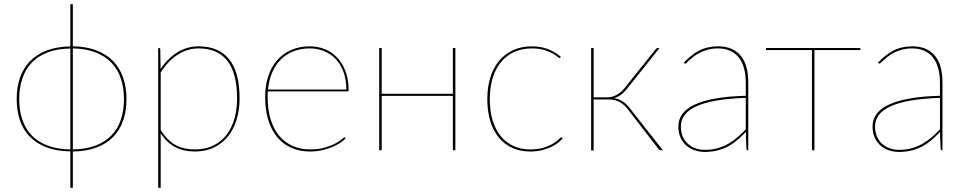

<svg xmlns="http://www.w3.org/2000/svg" viewBox="-20 -720 4623 920"><path d="M329 -700V-498Q394 -497 442.2 -478.5Q490.5 -460 522.5 -426.8Q554.5 -393.5 570.2 -347.2Q586 -301 586 -245Q586 -188.5 570.2 -142.8Q554.5 -97 522.5 -64.2Q490.5 -31.5 442.2 -13.2Q394 5 329 6V180H317V5.5Q252 4.5 203.8 -13.8Q155.5 -32 123.5 -64.5Q91.5 -97 75.8 -142.8Q60 -188.5 60 -245Q60 -301 75.8 -347.2Q91.5 -393.5 123.5 -426.5Q155.5 -459.5 203.8 -478Q252 -496.5 317 -497.5V-700ZM329 -4Q392.5 -5 438.8 -22.8Q485 -40.5 515 -72.2Q545 -104 559.5 -147.8Q574 -191.5 574 -245Q574 -298 559.5 -342.2Q545 -386.5 515 -418.5Q485 -450.5 438.8 -468.8Q392.5 -487 329 -488ZM72 -245Q72 -191.5 86.5 -147.8Q101 -104 131 -72.2Q161 -40.5 207.2 -22.8Q253.5 -5 317 -4V-487.5Q253.5 -486.5 207.2 -468.5Q161 -450.5 131 -418.5Q101 -386.5 86.5 -342.2Q72 -298 72 -245Z M738 180V-490H741Q748 -490 748 -482L749.5 -389Q782.5 -439.5 829.2 -468.8Q876 -498 932 -498Q1027 -498 1077.5 -436.8Q1128 -375.5 1128 -248Q1128 -194.5 1114.2 -148.2Q1100.5 -102 1073.5 -67.8Q1046.5 -33.5 1006.2 -13.8Q966 6 913 6Q805 6 750 -81.5V180ZM932 -488Q877.5 -488 830.8 -457.5Q784 -427 750 -373V-97.5Q782 -46 821.5 -25Q861 -4 913 -4Q964.5 -4 1002.5 -22.8Q1040.5 -41.5 1065.8 -74.5Q1091 -107.5 1103.5 -152Q1116 -196.5 1116 -248Q1116 -370 1069.2 -429Q1022.5 -488 932 -488Z M1464.5 -498Q1503 -498 1537 -484.2Q1571 -470.5 1596.2 -443.5Q1621.5 -416.5 1636 -377.2Q1650.5 -338 1650.5 -287Q1650.5 -284.5 1648.8 -283.2Q1647 -282 1644.5 -282H1263.5Q1262.5 -275 1262.5 -268.5Q1262.5 -262 1262.5 -255Q1262.5 -194 1277 -147.2Q1291.5 -100.5 1318.2 -68.8Q1345 -37 1382.8 -20.5Q1420.5 -4 1466.5 -4Q1507.5 -4 1537.5 -13Q1567.5 -22 1587.5 -33Q1607.5 -44 1618 -53Q1628.5 -62 1630.5 -62Q1632.5 -62 1634.5 -60L1636.5 -58Q1628 -47.5 1611.2 -36.2Q1594.5 -25 1571.8 -15.5Q1549 -6 1522 0Q1495 6 1466.5 6Q1416 6 1376 -11.8Q1336 -29.5 1308.2 -63Q1280.5 -96.5 1265.5 -145Q1250.5 -193.5 1250.5 -255Q1250.5 -309 1265 -353.8Q1279.5 -398.5 1307 -430.5Q1334.5 -462.5 1374.2 -480.2Q1414 -498 1464.5 -498ZM1464.5 -488Q1420.5 -488 1385.2 -473.8Q1350 -459.5 1324.5 -433.8Q1299 -408 1283.8 -371.5Q1268.5 -335 1264 -291H1639.5Q1639.5 -338.5 1626 -375.2Q1612.5 -412 1588.8 -437Q1565 -462 1533 -475Q1501 -488 1464.5 -488Z M2162 -490V0H2150V-260.5H1809V0H1797V-490H1809V-270.5H2150V-490Z M2665 -444Q2663 -442 2661 -442Q2658 -442 2649.8 -449.2Q2641.5 -456.5 2625.8 -465Q2610 -473.5 2586.2 -480.8Q2562.5 -488 2529 -488Q2481.5 -488 2444 -471Q2406.5 -454 2380.5 -422.5Q2354.5 -391 2340.8 -346Q2327 -301 2327 -245Q2327 -187 2340.8 -142.2Q2354.5 -97.5 2380 -66.8Q2405.5 -36 2441.2 -20Q2477 -4 2521 -4Q2560 -4 2587 -13Q2614 -22 2631.5 -33Q2649 -44 2658 -53Q2667 -62 2670 -62Q2672 -62 2674 -60L2676 -58Q2668.5 -47 2654 -35.8Q2639.5 -24.5 2619.5 -15.2Q2599.5 -6 2574.5 0Q2549.5 6 2521 6Q2473.5 6 2435.5 -11Q2397.5 -28 2370.8 -60.2Q2344 -92.5 2329.5 -139Q2315 -185.5 2315 -245Q2315 -302 2329.5 -348.8Q2344 -395.5 2371.5 -428.5Q2399 -461.5 2438.8 -479.8Q2478.5 -498 2529 -498Q2573.5 -498 2608.2 -483.8Q2643 -469.5 2668 -447Z M3122.5 -485Q3124.5 -487 3127 -488.5Q3129.5 -490 3132.5 -490H3140.5L2982 -291.5Q2970.5 -277.5 2956.2 -266.5Q2942 -255.5 2922.5 -250Q2965.5 -242.5 2995 -205L3156.5 0H3148Q3141 0 3136.5 -4.5L2987 -198Q2970 -220 2947.8 -231.8Q2925.5 -243.5 2897.5 -243.5H2824.5V1H2812.5V-490H2824.5V-253.5H2891Q2912 -253.5 2933.5 -264.8Q2955 -276 2969 -293.5Z M3563.5 0Q3556.5 0 3556.5 -8L3553.5 -87.5Q3532.5 -65.5 3511.5 -47.8Q3490.5 -30 3467 -17.8Q3443.5 -5.5 3416.5 1.2Q3389.5 8 3356.5 8Q3334.5 8 3312 1.2Q3289.5 -5.5 3271.5 -20.2Q3253.5 -35 3242 -58.2Q3230.5 -81.5 3230.5 -115Q3230.5 -148 3250 -174.2Q3269.5 -200.5 3309.2 -219Q3349 -237.5 3409.8 -248.2Q3470.5 -259 3553.5 -261V-324Q3553.5 -362.5 3545 -393Q3536.5 -423.5 3520 -444.5Q3503.5 -465.5 3478.5 -476.8Q3453.5 -488 3420.5 -488Q3394.5 -488 3373.5 -482.5Q3352.5 -477 3336 -469Q3319.5 -461 3307.2 -451.5Q3295 -442 3286 -434Q3277 -426 3271.5 -420.5Q3266 -415 3263.5 -415Q3261.5 -415 3258.5 -418L3256.5 -420Q3292.5 -458 3331 -478Q3369.5 -498 3420.5 -498Q3458 -498 3485.2 -486Q3512.5 -474 3530.5 -451.5Q3548.5 -429 3557 -396.8Q3565.5 -364.5 3565.5 -324V0ZM3356.5 -2Q3391 -2 3419 -10Q3447 -18 3470.5 -31.5Q3494 -45 3514.2 -62.8Q3534.5 -80.5 3553.5 -100V-251Q3396 -246 3319.2 -211.8Q3242.5 -177.5 3242.5 -115Q3242.5 -85.5 3252.2 -64.2Q3262 -43 3278 -29.2Q3294 -15.5 3314.5 -8.8Q3335 -2 3356.5 -2Z M3650.5 -490H4102.5V-480H3882.5V0H3870.5V-480H3650.5Z M4494 0Q4487 0 4487 -8L4484 -87.5Q4463 -65.5 4442 -47.8Q4421 -30 4397.5 -17.8Q4374 -5.5 4347 1.2Q4320 8 4287 8Q4265 8 4242.5 1.2Q4220 -5.5 4202 -20.2Q4184 -35 4172.5 -58.2Q4161 -81.5 4161 -115Q4161 -148 4180.5 -174.2Q4200 -200.5 4239.8 -219Q4279.5 -237.5 4340.2 -248.2Q4401 -259 4484 -261V-324Q4484 -362.5 4475.5 -393Q4467 -423.5 4450.5 -444.5Q4434 -465.5 4409 -476.8Q4384 -488 4351 -488Q4325 -488 4304 -482.5Q4283 -477 4266.5 -469Q4250 -461 4237.8 -451.5Q4225.5 -442 4216.5 -434Q4207.5 -426 4202 -420.5Q4196.5 -415 4194 -415Q4192 -415 4189 -418L4187 -420Q4223 -458 4261.5 -478Q4300 -498 4351 -498Q4388.5 -498 4415.8 -486Q4443 -474 4461 -451.5Q4479 -429 4487.5 -396.8Q4496 -364.5 4496 -324V0ZM4287 -2Q4321.5 -2 4349.5 -10Q4377.5 -18 4401 -31.5Q4424.5 -45 4444.8 -62.8Q4465 -80.5 4484 -100V-251Q4326.5 -246 4249.8 -211.8Q4173 -177.5 4173 -115Q4173 -85.5 4182.8 -64.2Q4192.5 -43 4208.5 -29.2Q4224.5 -15.5 4245 -8.8Q4265.5 -2 4287 -2Z"/></svg>

Font: Lato Hairline
Style: Regular
Weight: 100
Designer: Lukasz Dziedzic
Foundry: tyPoland Lukasz Dziedzic
Version: Version 2.007; 2014-02-27